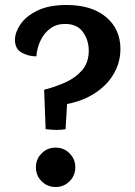

<svg xmlns="http://www.w3.org/2000/svg" viewBox="-20 -735 543 770"><path d="M247 -715Q348 -715 405.5 -666.5Q463 -618 463 -538Q463 -496 446.5 -459Q430 -422 401 -393.5Q372 -365 333 -345.5Q294 -326 249 -318L243 -217Q230 -214 208.5 -214Q187 -214 163 -217L157 -375Q200 -386 241 -404Q282 -422 309 -453Q336 -484 336 -532Q336 -573 313 -606Q290 -639 241 -639Q208 -639 185.5 -623.5Q163 -608 150 -586Q137 -564 131.5 -542.5Q126 -521 126 -509Q94 -509 67 -524Q40 -539 40 -575Q40 -605 62 -637.5Q84 -670 130 -692.5Q176 -715 247 -715ZM203 -143Q236 -143 259 -120Q282 -97 282 -64Q282 -31 259 -8Q236 15 203 15Q170 15 147 -8Q124 -31 124 -64Q124 -97 147 -120Q170 -143 203 -143Z"/></svg>

Font: Karma Variable Light
Style: Regular
Weight: 300
Designer: Joana Correia
Foundry: Indian Type Foundry
Version: Version 3.000